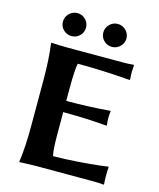

<svg xmlns="http://www.w3.org/2000/svg" viewBox="-123 -921 839 1011"><g transform="rotate(15 297.0 -415.5)"><path d="M234.9 -200.2Q234.9 -100.1 243.2 -73.2Q303.2 -73.2 377.2 -78.6Q451.2 -84 495.1 -89.4L539.1 -95.2L541 -90.8Q539.1 -74.7 539.1 -36.1Q539.1 -18.1 541 0L539.1 2.9Q515.1 0 479 0H165L80.1 2.9L79.1 0Q91.3 -81.1 90.8 -200.2V-444.8Q90.8 -560.1 79.1 -645L81.1 -647.9Q130.9 -645 165 -645H469.2Q505.4 -645 528.8 -647.9L530.8 -645Q528.8 -622.1 528.8 -609.9Q528.8 -585 530.8 -568.8L528.8 -564.9Q377 -577.1 243.2 -577.1Q235.4 -550.3 234.9 -444.8V-372.1Q354 -372.1 472.2 -381.8L475.1 -378.9Q472.2 -365.7 472.2 -341.8Q472.2 -317.9 475.1 -304.2L472.2 -300.8Q373 -310.5 234.9 -311ZM456.1 -771Q456.1 -746.1 437.5 -727.5Q418.9 -709 393.1 -709Q367.2 -709 348.6 -727.1Q330.1 -745.1 330.1 -771Q330.1 -796.9 348.6 -815.4Q367.2 -834 393.1 -834Q418.9 -834 437.5 -815.4Q456.1 -796.9 456.1 -771ZM128.4 -727.1Q109.9 -745.1 109.9 -771Q109.9 -796.9 128.4 -815.4Q147 -834 173.1 -834Q199.2 -834 217.5 -815.4Q235.8 -796.9 235.8 -771Q235.8 -745.1 217.5 -727.1Q199.2 -709 173.1 -709Q147 -709 128.4 -727.1Z"/></g></svg>

Font: Linux Biolinum
Style: Bold
Weight: 700
Designer: Philipp H. Poll
Foundry: Philipp H. Poll
Version: Version 1.3.2 ; ttfautohint (v0.9)